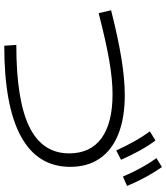

<svg xmlns="http://www.w3.org/2000/svg" viewBox="41 -859 782 904"><g transform="rotate(90 432.0 -407.0)"><path d="M702.1 -341.8Q702.1 -441.4 630.9 -493.7Q559.6 -545.9 423.8 -545.9Q355 -545.9 265.6 -530.5Q176.3 -515.1 42 -480.5L28.3 -539.1Q161.6 -572.8 257.8 -588.1Q354 -603.5 427.7 -603.5Q535.2 -603.5 610.8 -573.5Q686.5 -543.5 726.1 -485.8Q765.6 -428.2 765.6 -346.7Q765.6 -192.9 622.1 -114.5Q478.5 -36.1 195.3 -36.1L191.4 -92.8Q452.1 -92.8 577.1 -154.1Q702.1 -215.3 702.1 -341.8ZM598.6 -721.7 641.6 -748Q668 -711.9 689.5 -672.9Q710.9 -633.8 732.4 -585.9L688.5 -563.5Q665.5 -612.8 644.5 -650.1Q623.5 -687.5 598.6 -721.7ZM724.6 -752.9 766.6 -778.3Q793 -740.2 814.2 -701.2Q835.4 -662.1 855.5 -614.3L811.5 -594.7Q790.5 -643.1 769.8 -680.7Q749 -718.3 724.6 -752.9Z"/></g></svg>

Font: Pretendard GOV Light
Style: Regular
Weight: 300
Designer: Base glyphs from Inter by Rasmus Andersson; Hangeul glyphs from Noto Sans CJK(Source Han Sans) by Jang Soo-young and Kan
Foundry: Kil Hyung-jin
Version: Version 1.309